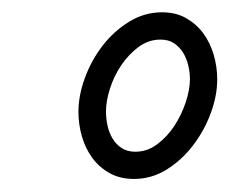

<svg xmlns="http://www.w3.org/2000/svg" viewBox="-20 -754 366 306"><path d="M238.3 -734.4Q260.3 -734.4 276.6 -725.1Q293 -715.8 304 -700.9Q314.9 -686 320.6 -666.7Q326.2 -647.5 326.2 -627.4Q326.2 -601.6 315.9 -573.7Q305.7 -545.9 287.8 -522.5Q270 -499 245.8 -483.9Q221.7 -468.8 193.4 -468.8Q171.4 -468.8 154.8 -478Q138.2 -487.3 127.2 -502.2Q116.2 -517.1 110.6 -536.4Q105 -555.7 105 -575.7Q105 -601.6 115.2 -629.6Q125.5 -657.7 143.3 -680.9Q161.1 -704.1 185.5 -719.2Q210 -734.4 238.3 -734.4ZM235.8 -690.9Q216.8 -690.9 200.9 -679.2Q185.1 -667.5 173.3 -650.1Q161.6 -632.8 155.3 -612.8Q148.9 -592.8 148.9 -576.2Q148.9 -564.9 151.4 -553.7Q153.8 -542.5 159.4 -533.2Q165 -523.9 173.8 -518.1Q182.6 -512.2 195.8 -512.2Q214.8 -512.2 230.7 -524.2Q246.6 -536.1 258.1 -553.7Q269.5 -571.3 276.1 -591.3Q282.7 -611.3 282.7 -627.9Q282.7 -638.7 280 -649.9Q277.3 -661.1 271.7 -670.2Q266.1 -679.2 257.3 -685.1Q248.5 -690.9 235.8 -690.9Z"/></svg>

Font: Helvetia Verbundene
Style: Regular
Weight: 400
Designer: Peter Wiegel, original typeface by Carl Albert Fahrenwaldt 1901
Foundry: Peter Wiegel
Version: Version 2.000